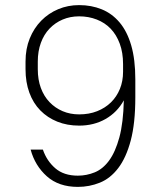

<svg xmlns="http://www.w3.org/2000/svg" viewBox="-20 -726 635 752"><path d="M285 6Q210 6 163.5 -35.5Q117 -77 100 -140H148Q163 -96 196.5 -67Q230 -38 285 -38Q319 -38 351 -51Q383 -64 407.5 -97.5Q432 -131 447.5 -188Q463 -245 465 -333Q439 -286 393.5 -260Q348 -234 290 -234Q243 -234 204.5 -249.5Q166 -265 138 -293.5Q110 -322 95 -363Q80 -404 80 -455V-485Q80 -535 96.5 -575.5Q113 -616 141.5 -645Q170 -674 208 -690Q246 -706 290 -706Q338 -706 378.5 -689.5Q419 -673 448.5 -638Q478 -603 494 -548Q510 -493 510 -415V-345Q510 -243 492 -175.5Q474 -108 443 -67.5Q412 -27 371 -10.5Q330 6 285 6ZM128 -455Q128 -414 140 -381.5Q152 -349 174 -326Q196 -303 225.5 -290.5Q255 -278 290 -278Q329 -278 360.5 -290.5Q392 -303 414.5 -325Q437 -347 449.5 -377.5Q462 -408 462 -445V-475Q462 -520 449 -555Q436 -590 413.5 -613.5Q391 -637 359 -649.5Q327 -662 290 -662Q255 -662 225.5 -649.5Q196 -637 174 -614Q152 -591 140 -558Q128 -525 128 -485Z"/></svg>

Font: PT Root UI Light
Style: Regular
Weight: 300
Designer: Vitaly Kuzmin
Foundry: ParaType Ltd.
Version: Version 2.000G